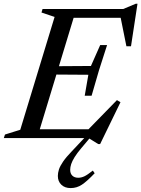

<svg xmlns="http://www.w3.org/2000/svg" viewBox="-43 -722 739 1004"><path d="M242.5 -633.5 174 -656.5 179.5 -675H356L151 0H-23L-17 -18.5L63 -43.5ZM400 -221.5 419 -331 195 -332.5 208 -375.5 432.5 -377 481 -486.5H517L474.5 -354L436 -221.5ZM642 -480H618L585.5 -641.5L611 -629H282.5L298 -675H601.5L667 -702.5H676ZM471 31.5 420 0H91.5L106.5 -46H452L408 -34L568.5 -198.5L587 -187.5L480.5 31.5ZM324 166Q324 185.5 335.2 196.5Q346.5 207.5 366.5 207.5Q382 207.5 398 200Q414 192.5 442.5 170L452 184Q412 226 385.2 243.8Q358.5 261.5 326.5 261.5Q296 261.5 277.8 244Q259.5 226.5 259.5 198Q259.5 182.5 265 164.8Q270.5 147 286.8 123.2Q303 99.5 333.5 68L420.5 -24.5H447L381.5 53.5Q360 79 347.2 99.5Q334.5 120 329.2 136.2Q324 152.5 324 166Z"/></svg>

Font: Newsreader 24pt Medium
Style: Italic
Weight: 500
Italic angle: -17°
Designer: Hugues Gentile
Foundry: Production Type
Version: Version 1.003